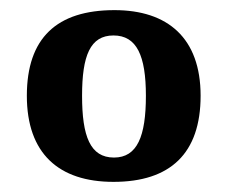

<svg xmlns="http://www.w3.org/2000/svg" viewBox="-20 -739 449 379"><path d="M204 -380C316 -380 376 -436 376 -550C376 -664 311 -719 206 -719C92 -719 33 -664 33 -550C33 -436 96 -380 204 -380ZM205 -428C158 -428 142 -470 142 -550C142 -629 158 -669 204 -669C250 -669 268 -629 268 -550C268 -470 251 -428 205 -428Z"/></svg>

Font: Noto Serif Myanmar SemiCondensed
Style: Bold
Weight: 700
Width: 4
Designer: Ben Mitchell and the Monotype Design Team
Foundry: Monotype Imaging Inc.
Version: Version 2.106